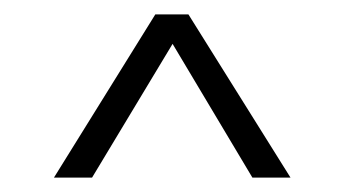

<svg xmlns="http://www.w3.org/2000/svg" viewBox="-20 -644 479 267"><path d="M55 -397 196 -624H242L384 -397H331L220 -583L108 -397Z"/></svg>

Font: Kanit ExtraLight
Style: Regular
Weight: 275
Designer: Katatrad Team
Foundry: CadsonDemak
Version: Version 2.000; ttfautohint (v1.8.3)